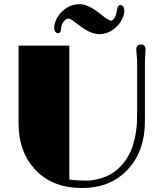

<svg xmlns="http://www.w3.org/2000/svg" viewBox="-20 -915 807 944"><path d="M695.3 -670.4 692.4 -609.9V-317.9Q692.4 -173.3 609.4 -83Q524.4 9.3 383.8 9.3Q233.4 9.3 149.4 -85Q71.3 -171.4 71.3 -306.6V-690.9H320.8V-32.2Q358.4 -26.9 403.6 -26.9Q448.7 -26.9 495.4 -44.9Q542 -63 577.1 -101.6Q653.3 -184.6 654.3 -344.2V-608.9Q654.3 -623.5 652.1 -643.6Q649.9 -663.6 649.9 -670.9Q649.9 -696.3 673.8 -696.3Q695.3 -696.3 695.3 -670.4ZM283.2 -856.4Q321.3 -894.5 370.6 -894.5Q411.6 -894.5 463.4 -854L488.8 -834.5Q516.6 -813.5 525.4 -813.5Q534.2 -813.5 542.2 -825.7Q550.3 -837.9 553.5 -857.4Q556.6 -877 560.1 -883.5Q563.5 -890.1 571.8 -890.1Q580.1 -890.1 585.7 -882.8Q591.3 -875.5 591.3 -860.1Q591.3 -844.7 581.5 -823.5Q571.8 -802.2 554.7 -785.2Q516.6 -747.1 467.3 -747.1Q428.7 -747.1 376 -785.2L340.8 -811.5Q325.2 -823.7 317.9 -823.7Q310.5 -823.7 305.4 -820.6Q300.3 -817.4 295.4 -811.5Q284.7 -799.3 282.2 -786.1L279.3 -767.6Q277.3 -755.9 273.7 -753.9Q270 -752 263.9 -752Q257.8 -752 252.2 -758.5Q246.6 -765.1 246.6 -781Q246.6 -796.9 256.3 -818.1Q266.1 -839.4 283.2 -856.4Z"/></svg>

Font: Limelight
Style: Regular
Weight: 400
Designer: Nicole Fally
Foundry: Nicole Fally
Version: Version 1.002